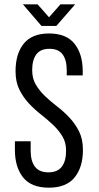

<svg xmlns="http://www.w3.org/2000/svg" viewBox="-20 -862 458 889"><path d="M154 -842H86L172 -742H241L328 -842H260L207 -782ZM207 -707C154.3 -707 115.3 -691.3 90 -660C64.7 -628.7 52 -586 52 -532C52 -499.3 57.8 -471.2 69.5 -447.5C81.2 -423.8 95.7 -402.7 113 -384C130.3 -365.3 149 -348.2 169 -332.5C189 -316.8 207.7 -300.8 225 -284.5C242.3 -268.2 256.8 -250.5 268.5 -231.5C280.2 -212.5 286 -190 286 -164C286 -132 279.3 -107.3 266 -90C252.7 -72.7 232 -64 204 -64C176 -64 155.3 -72.7 142 -90C128.7 -107.3 122 -132 122 -164V-208H49V-168C49 -114.7 61.7 -72.2 87 -40.5C112.3 -8.8 152 7 206 7C260 7 299.8 -8.8 325.5 -40.5C351.2 -72.2 364 -114.7 364 -168C364 -200.7 358.2 -228.8 346.5 -252.5C334.8 -276.2 320.3 -297.3 303 -316C285.7 -334.7 266.8 -351.8 246.5 -367.5C226.2 -383.2 207.3 -399.2 190 -415.5C172.7 -431.8 158.2 -449.7 146.5 -469C134.8 -488.3 129 -511 129 -537C129 -568.3 135.3 -592.7 148 -610C160.7 -627.3 181 -636 209 -636C237 -636 257.3 -627.3 270 -610C282.7 -592.7 289 -568 289 -536V-513H363V-532C363 -585.3 350.3 -627.8 325 -659.5C299.7 -691.2 260.3 -707 207 -707Z"/></svg>

Font: Bebas Neue Regular two
Style: Regular2
Weight: 400
Designer: Ryoichi Tsunekawa & LGV (GE)
Foundry: Free Software Foundation, Inc.
Version: Version 1.003 August 13, 2016